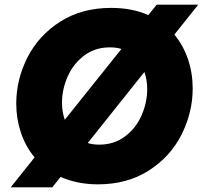

<svg xmlns="http://www.w3.org/2000/svg" viewBox="-20 -783 874 827"><path d="M834 -763 731 -634Q770 -587 790 -527Q810 -467 810 -402Q810 -299 762 -203.5Q714 -108 621 -48.5Q528 11 402 11Q313 11 241 -21L205 24H26L129 -105Q90 -152 70 -212Q50 -272 50 -337Q50 -440 98 -535Q146 -630 239 -689.5Q332 -749 459 -749Q549 -749 619 -718L655 -763ZM259 -267 503 -572Q482 -579 453 -579Q390 -579 343 -544Q296 -509 271.5 -453.5Q247 -398 247 -340Q247 -302 259 -267ZM602 -473 358 -167Q379 -160 408 -160Q471 -160 518 -195Q565 -230 589.5 -285.5Q614 -341 614 -399Q614 -439 602 -473Z"/></svg>

Font: Be Vietnam Black
Style: Italic
Weight: 900
Italic angle: -9°
Designer: Lam Bao; Tony Le; Vietanh Nguyen
Foundry: Yellow Type Foundry
Version: Version 5.000